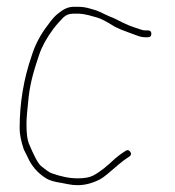

<svg xmlns="http://www.w3.org/2000/svg" viewBox="-20 -557 513 562"><path d="M413 -468H405C401 -468 397.3 -468.7 394 -470C390.7 -471.3 383.8 -473.6 373.3 -476.8C362.9 -480.1 351.4 -484.8 339 -491L316 -502.5C311.3 -504.8 306.3 -506.8 301.5 -508.5C297.5 -510.2 293.1 -512.2 288.4 -514.5C283.6 -516.8 278.4 -519.3 272.6 -522C266.9 -524.7 261.6 -526.7 256.9 -528C252.1 -529.3 247.5 -530.7 243 -532C231.8 -535.3 221 -537 210.8 -537H194.3C179.8 -537 165.5 -530.3 149.5 -517C140.8 -510.3 130.8 -499 119.5 -483C98.1 -455.3 82.4 -425.3 72.5 -393C49.2 -325.6 37.5 -255.1 37.5 -181.5C37.5 -164.5 41.5 -144 49.5 -120L60.5 -98C71.8 -71.6 90 -50.6 115 -34.9C124.7 -28.9 140.2 -24.4 160.5 -21.5C166 -20.5 172.9 -19.2 181.1 -17.5C189.4 -15.8 198.3 -15 207.8 -15C228.9 -15 250.5 -20.7 272.6 -32C284.3 -38 300.9 -53 329 -77C337 -83.7 344 -89 350 -93L359 -99C364.3 -103 365 -107.7 361 -113C357 -118.3 352.3 -119 347 -115L338 -109C332 -105 325 -99.7 317 -93C293 -70.2 272.6 -53.5 252.4 -43C242.2 -37.7 227.3 -35 207.8 -35C182.7 -35 159.3 -40 130.9 -50C125.2 -51.9 114.9 -59 100 -71.3C91.6 -78.2 79.8 -100 64.5 -136.8C59.8 -148.1 57.5 -167.1 57.5 -194C57.5 -208.6 59.6 -235.2 63.9 -273.6C66.2 -294.1 70.5 -316.4 77 -340.5C80.7 -354.2 86.6 -373 94.7 -397C102.8 -421 116.4 -445.8 135.5 -471.5C146.2 -485.8 156.7 -497 164.6 -505C172.4 -513 182.3 -517 194.3 -517H211.5C217.5 -517 226.9 -515.5 239.6 -512.5C243.9 -511.5 252.2 -509.2 264.5 -505.6C276.9 -502 292.9 -493.1 316 -478.9C326 -473.6 339.5 -467.9 356.5 -462C364.2 -459.3 372.3 -456.3 380.8 -453C389.4 -449.7 397.4 -448 405 -448H413C419.7 -448 423 -451.3 423 -458C423 -464.7 419.7 -468 413 -468Z"/></svg>

Font: Proton
Style: RgCnd
Weight: 500
Version: Version 1.017